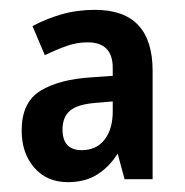

<svg xmlns="http://www.w3.org/2000/svg" viewBox="-20 -742 376 390"><path d="M173 -722Q290 -722 290 -598V-378H233L219 -430Q202 -403 177.5 -387.5Q153 -372 118 -372Q75 -372 49.5 -401.5Q24 -431 24 -477Q24 -534 62 -557.5Q100 -581 167 -585L209 -588V-604Q209 -656 158 -656Q136 -656 115 -648.5Q94 -641 71 -630L46 -689Q74 -704 105.5 -713Q137 -722 173 -722ZM174 -533Q137 -530 122 -517Q107 -504 107 -479Q107 -437 146 -437Q176 -437 192.5 -458.5Q209 -480 209 -516V-536Z"/></svg>

Font: Noto Sans Myanmar Condensed SemiBold
Style: Regular
Weight: 600
Width: 3
Designer: Monotype Design Team
Foundry: Monotype Imaging Inc.
Version: Version 2.107; ttfautohint (v1.8.4.7-5d5b)